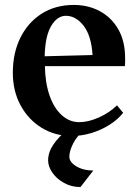

<svg xmlns="http://www.w3.org/2000/svg" viewBox="-20 -536 563 778"><path d="M271 15Q203 15 149 -18Q95 -51 63.5 -109Q32 -167 32 -241Q32 -322 63 -384Q94 -446 149.5 -481Q205 -516 279 -516Q338 -516 385 -490.5Q432 -465 459.5 -417Q487 -369 487 -300Q487 -293 487 -284.5Q487 -276 486 -268H162Q163 -201 180.5 -150Q198 -99 229.5 -70Q261 -41 301 -41Q338 -41 380.5 -60Q423 -79 454 -109L479 -79Q458 -52 424 -30.5Q390 -9 350.5 3Q311 15 271 15ZM247 -472Q212 -472 187.5 -431Q163 -390 161 -308L355 -313Q350 -392 318.5 -432Q287 -472 247 -472ZM306 222Q270 222 240 205.5Q210 189 192.5 164Q175 139 175 114Q175 81 196 50Q217 19 256 -13H325Q294 12 277.5 43.5Q261 75 261 99Q261 121 289.5 138Q318 155 358 155Z"/></svg>

Font: Wittgenstein Semibold
Style: Regular
Weight: 600
Designer: Jörg Drees
Foundry: Jörg Drees
Version: Version 1.303; ttfautohint (v1.8.4.7-5d5b)